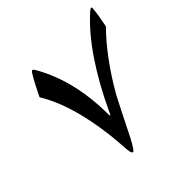

<svg xmlns="http://www.w3.org/2000/svg" viewBox="-165 -782 916 916"><g transform="rotate(-45 293.0 -324.5)"><path d="M561 -525.4Q511.7 -476.6 461.7 -408.9Q411.6 -341.3 365.7 -261.2Q355 -240.7 329.6 -190.9Q304.2 -141.1 265.1 -62.5Q236.8 -9.8 228.5 -9.8Q222.7 -9.8 219.2 -23.4Q215.8 -37.1 215.3 -62.5Q205.6 -202.6 176.5 -315.9Q147.5 -429.2 98.1 -510.3Q97.7 -508.8 101.3 -516.8Q105 -524.9 111.6 -537.8Q118.2 -550.8 126 -566.2Q133.8 -581.5 141.4 -595Q148.9 -608.4 155 -617.4Q161.1 -626.5 164.1 -626.5Q170.9 -626.5 177.7 -613.3Q226.6 -527.3 249.5 -428.7Q272.5 -330.1 272.5 -222.7Q272.5 -210.4 274.9 -210.4Q276.4 -210.4 278.6 -214.4Q280.8 -218.3 283.2 -224.6Q345.7 -358.4 414.6 -460.2Q483.4 -562 557.6 -628.4Q569.3 -638.7 575.2 -638.7Q583 -638.7 561 -525.9Z"/></g></svg>

Font: XB Zar
Style: Italic
Weight: 400
Italic angle: -12°
Designer: Behnam
Foundry: Irmug
Version: Version 8.005 2009